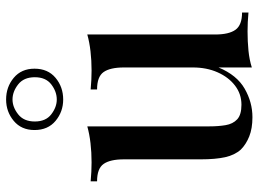

<svg xmlns="http://www.w3.org/2000/svg" viewBox="-129 -704 847 629"><g transform="rotate(-90 294.5 -389.5)"><path d="M496 -527V-108Q496 -63 511.5 -41.5Q527 -20 568 -20V1Q537 -2 506 -2Q473 -2 443 1Q413 4 388 12V-97Q363 -37 318.5 -11.5Q274 14 225 14Q188 14 162 3.5Q136 -7 119 -24Q101 -44 94 -75.5Q87 -107 87 -155V-407Q87 -452 72 -473.5Q57 -495 15 -495V-516Q47 -513 77 -513Q110 -513 140 -516.5Q170 -520 195 -527V-127Q195 -98 199 -74Q203 -50 218 -36Q233 -22 266 -22Q301 -22 328.5 -43Q356 -64 372 -100Q388 -136 388 -181V-407Q388 -452 373 -473.5Q358 -495 316 -495V-516Q348 -513 378 -513Q411 -513 441 -516.5Q471 -520 496 -527ZM283 -793Q324 -793 354 -768Q384 -743 384 -700Q384 -656 354 -631Q324 -606 283 -606Q243 -606 213 -631Q183 -656 183 -700Q183 -743 213 -768Q243 -793 283 -793ZM283 -772Q258 -772 234.5 -753.5Q211 -735 211 -699Q211 -663 234.5 -645Q258 -627 283 -627Q309 -627 332.5 -645Q356 -663 356 -699Q356 -735 332.5 -753.5Q309 -772 283 -772Z"/></g></svg>

Font: Playfair Display Medium
Style: Regular
Weight: 500
Designer: Claus Eggers Sørensen
Foundry: Claus Eggers Sørensen
Version: Version 1.203